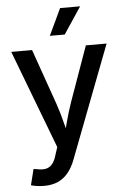

<svg xmlns="http://www.w3.org/2000/svg" viewBox="-63 -802 692 1054"><g transform="rotate(-5 283.5 -274.5)"><path d="M64.9 197.8 86.9 109.9 106.4 112.8Q132.3 118.7 152.8 115Q173.3 111.3 188.5 94.5Q203.6 77.6 212.9 44.9L227.1 1.5L21 -541H135.7L243.2 -235.4Q260.3 -185.5 272.5 -136.2Q284.7 -86.9 298.3 -38.1H266.6Q280.3 -86.9 293.2 -136.5Q306.2 -186 323.2 -235.4L432.1 -541H546.4L309.6 78.1Q293.5 120.6 269.8 149.4Q246.1 178.2 213.4 192.9Q180.7 207.5 138.2 207.5Q114.7 207.5 95.2 204.3Q75.7 201.2 64.9 197.8ZM239.7 -610.4 309.1 -757.3H419.4L321.8 -610.4Z"/></g></svg>

Font: Inter 17pt Medium
Style: Regular
Weight: 500
Version: Version 4.001;git-66647c0bb